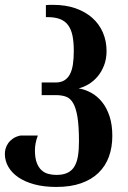

<svg xmlns="http://www.w3.org/2000/svg" viewBox="-68 -550 520 779"><path d="M101.1 -215.3H157.7Q178.7 -215.3 192.9 -223.9Q207 -232.4 215.6 -248.5Q224.1 -264.6 227.8 -288.6Q231.4 -312.5 231.4 -343.3Q231.4 -379.4 226.1 -405.3Q220.7 -431.2 208.3 -448Q195.8 -464.8 175.3 -472.7Q154.8 -480.5 125 -480.5H118.2V-529.3Q126 -530.3 133.3 -530.3Q140.6 -530.3 147.9 -530.3Q198.2 -530.3 238.3 -516.4Q278.3 -502.4 306.4 -477.5Q334.5 -452.6 349.4 -418.2Q364.3 -383.8 364.3 -342.8Q364.3 -310.5 354.2 -284.7Q344.2 -258.8 328.1 -239.7Q312 -220.7 291.7 -208.5Q271.5 -196.3 251 -191.4Q277.8 -187 302.5 -173.3Q327.1 -159.7 346.2 -136Q365.2 -112.3 376.5 -78.1Q387.7 -43.9 387.7 1.5Q387.7 47.9 373.8 85.9Q359.9 124 331.5 151.4Q303.2 178.7 260.7 193.6Q218.3 208.5 160.6 208.5Q110.4 208.5 71.5 198Q32.7 187.5 6.1 169.2Q-20.5 150.9 -34.4 126.5Q-48.3 102.1 -48.3 74.2Q-48.3 64 -45.2 52.7Q-42 41.5 -34.7 31Q-27.3 20.5 -15.4 12.2Q-3.4 3.9 14.6 0H85.4Q79.1 17.1 76.4 31.7Q73.7 46.4 73.7 59.6Q73.7 89.8 80.8 109.4Q87.9 128.9 100.1 140.1Q112.3 151.4 127.9 155.5Q143.6 159.7 160.6 159.7Q188 159.7 205.8 151.1Q223.6 142.6 233.9 125.5Q244.1 108.4 248.3 83Q252.4 57.6 252.4 24.4Q252.4 -38.1 246.3 -75.2Q240.2 -112.3 228.5 -132.1Q216.8 -151.9 199.2 -158Q181.6 -164.1 159.2 -164.1H101.1Z"/></svg>

Font: Arian AMU Serif
Style: Bold
Weight: 700
Designer: Ruben Hakobyan (Tarumian)
Foundry: Ruben Hakobyan (Tarumian)
Version: Version 1.002